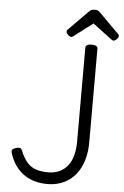

<svg xmlns="http://www.w3.org/2000/svg" viewBox="-76 -1321 898 1391"><g transform="rotate(5 372.5 -625.0)"><path d="M321 19Q253 19 198.5 -4Q144 -27 105 -72.5Q66 -118 46 -184Q41 -199 49 -208Q57 -217 73 -221Q88 -226 100 -224.5Q112 -223 118 -208Q137 -160 162 -128.5Q187 -97 224.5 -81.5Q262 -66 321 -66Q354 -66 382.5 -75Q411 -84 435 -102.5Q459 -121 476 -149.5Q493 -178 502 -217.5Q511 -257 511 -308V-988Q511 -1002 522 -1008.5Q533 -1015 555 -1015Q577 -1015 588 -1008.5Q599 -1002 599 -988V-309Q599 -245 585.5 -193Q572 -141 547.5 -101.5Q523 -62 488.5 -35Q454 -8 412 5.5Q370 19 321 19ZM401 -1058Q391 -1058 378.5 -1070Q366 -1082 366 -1092Q366 -1095 366 -1099Q366 -1103 372 -1108L511 -1249Q518 -1256 527 -1262.5Q536 -1269 555 -1269Q574 -1269 582.5 -1262.5Q591 -1256 598 -1249L739 -1108Q744 -1103 744.5 -1099Q745 -1095 745 -1092Q745 -1082 732.5 -1070Q720 -1058 710 -1058Q703 -1058 698 -1061.5Q693 -1065 685 -1071L555 -1169L426 -1071Q419 -1065 413 -1061.5Q407 -1058 401 -1058Z"/></g></svg>

Font: Playwrite ES
Style: Regular
Weight: 400
Designer: Veronika Burian, José Scaglione
Foundry: TypeTogether
Version: Version 1.002